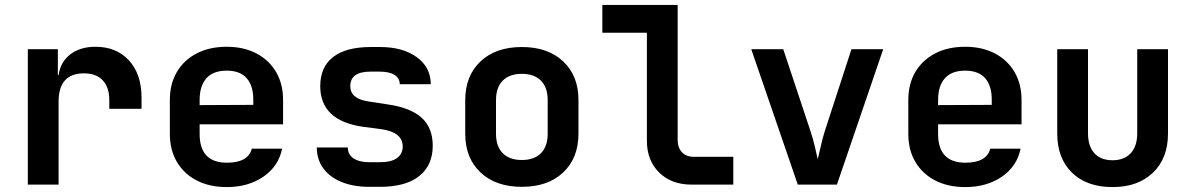

<svg xmlns="http://www.w3.org/2000/svg" viewBox="-20 -750 4840 780"><path d="M93 0V-550H215V-445H218Q226 -499 266 -529.5Q306 -560 368 -560Q453 -560 504 -504.5Q555 -449 555 -353V-308H424V-344Q424 -395 397.5 -423.5Q371 -452 321 -452Q218 -452 218 -337V0Z M901 10Q831 10 779 -17Q727 -44 698.5 -92.5Q670 -141 670 -206V-344Q670 -409 698.5 -457.5Q727 -506 779 -533Q831 -560 901 -560Q970 -560 1021.5 -533Q1073 -506 1101.5 -457.5Q1130 -409 1130 -344V-245H791V-206Q791 -89 902 -89Q988 -89 1003 -146H1126Q1112 -75 1050.5 -32.5Q989 10 901 10ZM791 -344V-323L1009 -324V-345Q1009 -402 982 -432.5Q955 -463 901 -463Q846 -463 818.5 -432Q791 -401 791 -344Z M1479 9Q1416 9 1368 -10.5Q1320 -30 1293.5 -66Q1267 -102 1267 -151H1393Q1393 -122 1416.5 -106.5Q1440 -91 1480 -91H1523Q1570 -91 1593 -108Q1616 -125 1616 -155Q1616 -212 1531 -225L1454 -235Q1281 -260 1281 -400Q1281 -478 1333.5 -518.5Q1386 -559 1486 -559H1524Q1617 -559 1673.5 -517.5Q1730 -476 1730 -408H1604Q1604 -432 1583 -445.5Q1562 -459 1523 -459H1485Q1403 -459 1403 -400Q1403 -349 1476 -338L1554 -326Q1647 -313 1692.5 -272Q1738 -231 1738 -158Q1738 -79 1683.5 -35Q1629 9 1523 9Z M2100 9Q1994 9 1932 -49.5Q1870 -108 1870 -207V-343Q1870 -442 1932 -500.5Q1994 -559 2100 -559Q2206 -559 2268 -500.5Q2330 -442 2330 -344V-207Q2330 -108 2268 -49.5Q2206 9 2100 9ZM2100 -100Q2150 -100 2177.5 -127.5Q2205 -155 2205 -207V-343Q2205 -395 2177.5 -422.5Q2150 -450 2100 -450Q2050 -450 2022.5 -422.5Q1995 -395 1995 -343V-207Q1995 -155 2022.5 -127.5Q2050 -100 2100 -100Z M2789 0Q2708 0 2658 -49Q2608 -98 2608 -178V-617H2427V-730H2733V-182Q2733 -150 2750.5 -131.5Q2768 -113 2798 -113H2959V0Z M3221 0 3032 -550H3162L3273 -216Q3283 -186 3290.5 -154Q3298 -122 3302 -103Q3307 -122 3314 -154Q3321 -186 3330 -215L3439 -550H3568L3380 0Z M3901 10Q3831 10 3779 -17Q3727 -44 3698.5 -92.5Q3670 -141 3670 -206V-344Q3670 -409 3698.5 -457.5Q3727 -506 3779 -533Q3831 -560 3901 -560Q3970 -560 4021.5 -533Q4073 -506 4101.5 -457.5Q4130 -409 4130 -344V-245H3791V-206Q3791 -89 3902 -89Q3988 -89 4003 -146H4126Q4112 -75 4050.5 -32.5Q3989 10 3901 10ZM3791 -344V-323L4009 -324V-345Q4009 -402 3982 -432.5Q3955 -463 3901 -463Q3846 -463 3818.5 -432Q3791 -401 3791 -344Z M4500 10Q4395 10 4335 -48.5Q4275 -107 4275 -208V-550H4400V-209Q4400 -156 4426 -127.5Q4452 -99 4500 -99Q4547 -99 4573.5 -127.5Q4600 -156 4600 -209V-550H4725V-208Q4725 -107 4664 -48.5Q4603 10 4500 10Z"/></svg>

Font: NKDuy Mono
Style: Bold
Weight: 700
Monospace: yes
Designer: NKDuy
Foundry: NKDuy
Version: Version 2.251; ttfautohint (v1.8.4.7-5d5b)